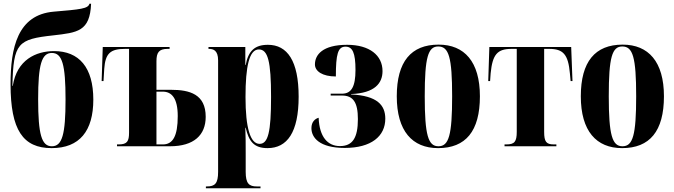

<svg xmlns="http://www.w3.org/2000/svg" viewBox="-20 -790 3641 1037"><path d="M259 10C410 10 484 -83 484 -252C484 -426 407 -514 272 -514C174 -514 71 -467 49 -326H47C52 -559 77 -578 268 -599C398 -614 466 -620 472 -770H463C457 -743 413 -739 270 -727C75 -710 37 -533 37 -335C37 -88 104 10 259 10ZM260 0C205 0 186 -63 186 -254C186 -442 205 -504 260 -504C316 -504 334 -441 334 -253C334 -64 316 0 260 0Z M612 0H898C1028 0 1091 -61 1091 -159C1091 -281 1005 -305 903 -305H825V-459C825 -506 838 -526 885 -526H896V-536H535L529 -352H539L543 -418C549 -502 576 -526 656 -526H677V-74C677 -27 667 -10 621 -10H612ZM860 -10H825V-295H859C907 -295 940 -260 940 -163C940 -54 913 -10 860 -10Z M1092 227H1387V217H1367C1325 217 1307 201 1307 138V40C1307 -7 1307 -53 1305 -100H1307C1324 -27 1351 10 1425 10C1531 10 1593 -75 1593 -268C1593 -461 1532 -548 1427 -548C1356 -548 1321 -515 1307 -439H1305V-536H1106V-526H1109C1131 -526 1158 -519 1158 -464V138C1158 201 1141 217 1097 217H1092ZM1382 -13C1332 -13 1306 -99 1306 -266C1306 -431 1326 -523 1378 -523C1427 -523 1444 -459 1444 -266C1444 -76 1428 -13 1382 -13Z M1842 9C1985 9 2061 -54 2061 -149C2061 -222 2018 -273 1876 -280V-282C2006 -287 2046 -342 2046 -406C2046 -491 1976 -548 1855 -548C1722 -548 1681 -494 1681 -442C1681 -405 1722 -377 1794 -377C1794 -498 1805 -538 1846 -538C1884 -538 1900 -505 1900 -412C1900 -322 1878 -284 1827 -284H1766V-274H1827C1887 -274 1913 -238 1913 -147C1913 -45 1884 -1 1816 -1C1750 -1 1705 -50 1701 -154C1682 -149 1662 -132 1662 -98C1662 -47 1705 9 1842 9Z M2346 10C2495 10 2572 -81 2572 -270C2572 -457 2488 -549 2349 -549C2200 -549 2123 -457 2123 -270C2123 -82 2207 10 2346 10ZM2348 0C2293 0 2274 -59 2274 -270C2274 -481 2292 -539 2347 -539C2404 -539 2422 -481 2422 -270C2422 -59 2404 0 2348 0Z M2705 0H2985V-10H2971C2930 -10 2919 -25 2919 -78V-526H2946C3022 -526 3049 -496 3058 -394L3062 -352H3072L3065 -536H2623L2617 -352H2627L2630 -394C2640 -496 2666 -526 2743 -526H2771V-78C2771 -25 2759 -10 2715 -10H2705Z M3340 10C3489 10 3566 -81 3566 -270C3566 -457 3482 -549 3343 -549C3194 -549 3117 -457 3117 -270C3117 -82 3201 10 3340 10ZM3342 0C3287 0 3268 -59 3268 -270C3268 -481 3286 -539 3341 -539C3398 -539 3416 -481 3416 -270C3416 -59 3398 0 3342 0Z"/></svg>

Font: Noto Serif Display ExtraCondensed ExtraBold
Style: Regular
Weight: 800
Width: 2
Designer: Monotype Design Team
Foundry: Monotype Imaging Inc.
Version: Version 2.009